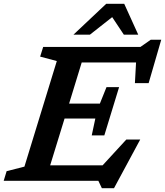

<svg xmlns="http://www.w3.org/2000/svg" viewBox="-42 -955 872 1014"><path d="M496 39 477.5 0H-22.5L-7 -51L87 -75L258 -632.5L170 -656L186 -707H699.5L754 -745H809.5L743 -516H670.5L676.5 -625H389.5L323 -408H485.5L520.5 -495H587L509 -240H442.5L461.5 -329H299L223 -82H500L625 -218H698.5L560 39ZM346 -772 519 -935H614L688 -772H612L550.5 -864.5L433 -772Z"/></svg>

Font: Newsreader Caption Medium
Style: Italic
Weight: 500
Italic angle: -17°
Designer: Hugues Gentile
Foundry: Production Type
Version: Version 1.001